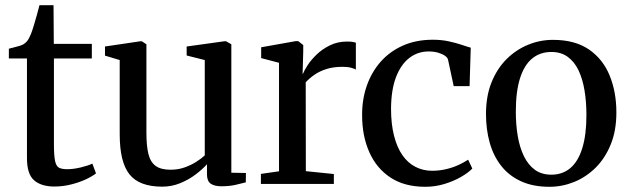

<svg xmlns="http://www.w3.org/2000/svg" viewBox="-20 -706 2415 737"><path d="M188.5 10Q138.5 10 111 -13.8Q83.5 -37.5 83.5 -99V-481.5H14V-519Q22.5 -521.5 34 -524.2Q45.5 -527 56 -530.2Q66.5 -533.5 71.5 -537Q78 -541.5 82.8 -546.8Q87.5 -552 91.2 -559.2Q95 -566.5 99 -576Q103.5 -587.5 109.8 -608.2Q116 -629 122 -650.2Q128 -671.5 131.5 -686H185.5L186.5 -537.5H332.5V-481.5H187V-154.5Q187 -110 191.2 -89Q195.5 -68 206.5 -62.2Q217.5 -56.5 238.5 -56.5Q262 -56.5 290.8 -63.5Q319.5 -70.5 334.5 -78L348.5 -40.5Q334 -29 308.8 -17.2Q283.5 -5.5 252.2 2.2Q221 10 188.5 10Z M829.5 9Q803 9 788.8 -1Q774.5 -11 774.5 -36.5V-75.5Q757 -56 730.5 -36Q704 -16 671.5 -2.8Q639 10.5 603 10.5Q514.5 10.5 477 -36.8Q439.5 -84 439.5 -190.5V-475.5L383 -492.5V-527.5L518 -547.5H524.5L542 -536V-196Q542 -147 549.5 -115.8Q557 -84.5 577 -69.5Q597 -54.5 634.5 -54.5Q663.5 -54.5 688.2 -63.2Q713 -72 732.8 -84.5Q752.5 -97 766 -109.5V-475.5L696.5 -493V-527.5L840.5 -547.5H848L868 -536V-43L924 -42L923.5 -6Q906.5 -1.5 883.2 3.8Q860 9 829.5 9Z M981.5 0V-38.5L1051 -48.5V-465L982.5 -483V-524.5L1114.5 -548H1125L1144 -533V-508.5L1141.5 -421.5L1143.5 -424Q1147.5 -435 1160.5 -455.2Q1173.5 -475.5 1195.2 -496.5Q1217 -517.5 1246.5 -532Q1276 -546.5 1312.5 -546.5Q1325.5 -546.5 1333.2 -545.2Q1341 -544 1346 -542V-439Q1340.5 -442.5 1327.5 -446Q1314.5 -449.5 1295 -449.5Q1259.5 -449.5 1233 -441Q1206.5 -432.5 1187 -419Q1167.5 -405.5 1153.5 -390L1154 -49L1261.5 -38V0Z M1612.5 11Q1532.5 11 1478.8 -24.5Q1425 -60 1397.5 -122.2Q1370 -184.5 1370 -263Q1369.5 -324 1387.8 -376.5Q1406 -429 1441 -468.8Q1476 -508.5 1526.5 -531Q1577 -553.5 1641.5 -553.5Q1675 -553.5 1703.2 -547.2Q1731.5 -541 1752.8 -533.8Q1774 -526.5 1787 -523L1782.5 -375.5H1721.5L1700 -476Q1698.5 -484.5 1688.2 -491.8Q1678 -499 1661.8 -503.8Q1645.5 -508.5 1625 -508.5Q1584 -508.5 1551.5 -483.8Q1519 -459 1500.2 -410.2Q1481.5 -361.5 1481 -289Q1481 -230 1492.5 -185Q1504 -140 1524.8 -110.2Q1545.5 -80.5 1574.8 -65.5Q1604 -50.5 1638.5 -50.5Q1667 -50.5 1693 -56.8Q1719 -63 1740.5 -73Q1762 -83 1777 -93L1793 -59Q1777 -42.5 1748.5 -26.2Q1720 -10 1685 0.5Q1650 11 1612.5 11Z M1845.5 -268Q1845.5 -337.5 1867 -390.5Q1888.5 -443.5 1925.2 -479.8Q1962 -516 2007.8 -534.5Q2053.5 -553 2102.5 -553Q2187 -553 2240.8 -516Q2294.5 -479 2320.2 -416Q2346 -353 2346 -274Q2346 -204.5 2324.2 -151.2Q2302.5 -98 2266 -62Q2229.5 -26 2183.8 -7.5Q2138 11 2089 11Q2026 11 1979.8 -10.2Q1933.5 -31.5 1903.8 -69.5Q1874 -107.5 1859.8 -158.2Q1845.5 -209 1845.5 -268ZM2096.5 -35.5Q2139.5 -35.5 2169.5 -61Q2199.5 -86.5 2215.2 -137.5Q2231 -188.5 2231 -264.5Q2231 -314.5 2223.8 -358.5Q2216.5 -402.5 2200.8 -435.8Q2185 -469 2159.2 -487.8Q2133.5 -506.5 2096.5 -506.5Q2053 -506.5 2022.5 -481.2Q1992 -456 1976 -405.2Q1960 -354.5 1960 -277.5Q1960 -227 1967.5 -183.2Q1975 -139.5 1991.2 -106.2Q2007.5 -73 2033.2 -54.2Q2059 -35.5 2096.5 -35.5Z"/></svg>

Font: Merriweather 60pt
Style: Regular
Weight: 400
Version: Version 2.100